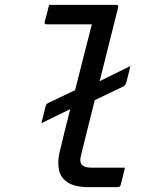

<svg xmlns="http://www.w3.org/2000/svg" viewBox="-20 -770 640 790"><path d="M516 -498Q514 -489 511 -475Q508 -461 500 -432Q496 -418 487 -414L370 -358Q356 -303 342.5 -248.5Q329 -194 315 -138Q310 -119 310.5 -109Q311 -99 318 -91Q324 -85 333.5 -82.5Q343 -80 361 -80H494Q490 -63 486 -46Q482 -29 477 -11Q475 0 463 0H346Q288 0 258.5 -19.5Q229 -39 222.5 -71.5Q216 -104 225 -143Q236 -189 247 -233.5Q258 -278 269 -321L150 -263Q152 -271 153.5 -276.5Q155 -282 158 -293Q161 -304 166 -327Q168 -335 170.5 -339.5Q173 -344 180 -347L289 -399Q306 -466 323 -533.5Q340 -601 358 -670H172Q161 -670 164 -681Q169 -698 173.5 -715.5Q178 -733 182 -750H458Q469 -750 466 -739Q447 -663 428 -587.5Q409 -512 390 -436Z"/></svg>

Font: Recursive Mn Lnr St
Style: Italic
Weight: 400
Italic angle: -15°
Monospace: yes
Version: Version 1.079;hotconv 1.0.112;makeotfexe 2.5.65598; ttfautoh